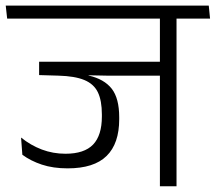

<svg xmlns="http://www.w3.org/2000/svg" viewBox="-39 -650 753 670"><path d="M577 -600.5H519V0H577ZM461.5 -585H694L689.5 -630.5H456.5ZM644 -585 639 -630.5H-19L-14 -585ZM539.5 -434.5H97.5V-388H235L335 -386H539.5ZM270 -406H97.5V-388L165 -386Q222 -384.5 255.2 -370.8Q288.5 -357 302.5 -328Q316.5 -299 316.5 -250.5V-243.5Q316.5 -177.5 285.8 -145.5Q255 -113.5 189.5 -113.5Q146 -113.5 107 -128.2Q68 -143 34.5 -170L39 -110Q68 -88.5 107.2 -75.5Q146.5 -62.5 197 -62.5Q289 -62.5 333 -105.8Q377 -149 377 -234V-240.5Q377 -307 350.8 -340.5Q324.5 -374 270 -386.5Z"/></svg>

Font: Anek Devanagari Medium Light
Style: Regular
Weight: 300
Version: Version 1.003